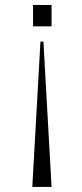

<svg xmlns="http://www.w3.org/2000/svg" viewBox="-20 -510 324 760"><path d="M107.9 230H184.1L151.9 -345.2H140.1ZM110.8 -405.8V-490.2H184.1V-405.8Z"/></svg>

Font: Halibut Exp Thin
Style: Regular
Weight: 250
Width: 7
Designer: Matteo Maggi
Foundry: Collletttivo
Version: Version 3.080 | FøM Fix